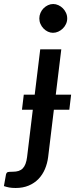

<svg xmlns="http://www.w3.org/2000/svg" viewBox="-104 -756 396 957"><path d="M69 -284 96.5 -510H201.5L174 -284H250.5L241.5 -209H164.5L136 26.5Q132 58.5 120 86.8Q108 115 87.8 136Q67.5 157 39 169Q10.5 181 -26 181Q-45 181 -58.2 178.5Q-71.5 176 -84.5 171.5L-74 113Q-71 103 -64.2 101.5Q-57.5 100 -40.5 100Q-23.5 100 -11.2 96Q1 92 9.5 83.2Q18 74.5 23.2 60.5Q28.5 46.5 31 26.5L59.5 -209H5.5L14.5 -284ZM231 -664Q231 -649.5 225 -636.5Q219 -623.5 209 -613.8Q199 -604 186.2 -598.2Q173.5 -592.5 160 -592.5Q147 -592.5 134.8 -598.2Q122.5 -604 113 -613.8Q103.5 -623.5 97.8 -636.5Q92 -649.5 92 -664Q92 -678.5 97.8 -691.8Q103.5 -705 113.2 -714.8Q123 -724.5 135.2 -730.2Q147.5 -736 161 -736Q174.5 -736 187 -730.2Q199.5 -724.5 209.2 -714.8Q219 -705 225 -692Q231 -679 231 -664Z"/></svg>

Font: Lato Semibold
Style: Italic
Weight: 600
Italic angle: -7°
Designer: Lukasz Dziedzic
Foundry: tyPoland Lukasz Dziedzic
Version: Version 2.006; 2014-01-15